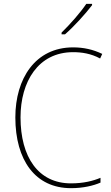

<svg xmlns="http://www.w3.org/2000/svg" viewBox="-20 -971 581 1001"><path d="M460 -944V-951H430C399 -905 346 -845 301 -801V-792H319C367 -834 425 -898 460 -944ZM361 -699C406 -699 454 -692 502 -666L513 -690C465 -713 416 -724 361 -724C164 -724 60 -561 60 -359C60 -136 164 10 350 10C414 10 467 -3 504 -19V-44C466 -28 416 -15 350 -15C179 -15 87 -153 87 -359C87 -545 179 -699 361 -699Z"/></svg>

Font: Noto Sans Gujarati UI SemiCondensed Thin
Style: Regular
Weight: 100
Width: 4
Designer: Jelle Bosma - Monotype Design Team, Universal Thirst
Foundry: Monotype Imaging Inc.
Version: Version 2.106